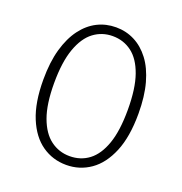

<svg xmlns="http://www.w3.org/2000/svg" viewBox="-135 -871 949 999"><g transform="rotate(20 339.0 -371.0)"><path d="M340 -752Q395 -752 442.5 -728Q490 -704 526 -656.5Q562 -609 582 -537Q602 -465 602 -369Q602 -241 567 -157Q532 -73 472.5 -31.5Q413 10 339 10Q264 10 204.5 -31.5Q145 -73 110.5 -156.5Q76 -240 76 -367Q76 -464 96.5 -536Q117 -608 153 -656Q189 -704 236.5 -728Q284 -752 340 -752ZM340 -39Q401 -39 446.5 -73.5Q492 -108 517.5 -180.5Q543 -253 543 -369Q543 -487 517 -560.5Q491 -634 445 -668.5Q399 -703 339 -703Q280 -703 234 -668.5Q188 -634 161.5 -560Q135 -486 135 -369Q135 -253 161.5 -180.5Q188 -108 234.5 -73.5Q281 -39 340 -39Z"/></g></svg>

Font: Libre Franklin ExtraLight
Style: Regular
Weight: 250
Designer: Pablo Impallari, Rodrigo Fuenzalida, Nhung Nguyen
Foundry: Impallari Type
Version: Version 3.000